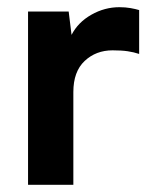

<svg xmlns="http://www.w3.org/2000/svg" viewBox="-20 -514 423 534"><path d="M58 0V-482H171L179 -417Q197 -452 234 -473Q271 -494 312 -494Q329 -494 343 -491.5Q357 -489 367 -486V-364Q352 -369 335 -371.5Q318 -374 293 -374Q247 -374 215.5 -344.5Q184 -315 184 -258V0Z"/></svg>

Font: Zen Kaku Gothic New Black
Style: Regular
Weight: 900
Designer: Yoshimichi Ohira
Foundry: Positype
Version: Version 1.001